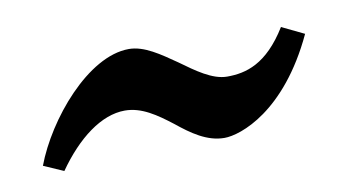

<svg xmlns="http://www.w3.org/2000/svg" viewBox="-34 -412 516 282"><g transform="rotate(-10 224.5 -271.0)"><path d="M14.2 -204 43.9 -191C74.7 -235 111.6 -263 146.6 -263C171.6 -263 192.9 -248 214.9 -231C235.9 -214 258.1 -198 284.1 -198C308.1 -198 377.2 -221 427.1 -328L393.9 -344C363.1 -294 331.6 -286 303.6 -286C281.6 -286 258.6 -303 236.5 -319C213.3 -335 191.1 -351 168.1 -351C107.1 -351 38.6 -269 14.2 -204Z"/></g></svg>

Font: Linux Biolinum O 
Style: Bold Italic
Weight: 700
Designer: Philipp H. Poll
Foundry: Philipp H. Poll
Version: Version 1.3.2